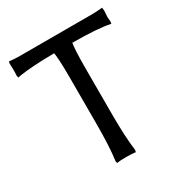

<svg xmlns="http://www.w3.org/2000/svg" viewBox="-158 -776 856 903"><g transform="rotate(-30 270.0 -324.0)"><path d="M219.2 -589.8V-585Q159.7 -585 109.1 -581.5Q58.6 -578.1 38.1 -574.2L17.1 -570.8L15.1 -583Q16.1 -589.8 16.1 -609.9Q16.1 -633.8 15.1 -647.9L17.1 -658.2Q45.4 -654.8 77.1 -654.8H462.9Q494.6 -654.8 522.9 -658.2L524.9 -641.1Q522.9 -616.7 522.9 -610.8Q522.9 -596.7 524.9 -583L522.9 -570.8Q454.1 -585 320.8 -585V-589.8Q313 -562.5 313 -448.2V-200.2Q313 -76.2 323.2 -1L320.8 9.8Q302.7 6.8 270 6.8Q237.3 6.8 219.2 9.8L216.8 -1Q227.1 -72.3 227.1 -200.2V-448.2Q227.1 -562.5 219.2 -589.8Z"/></g></svg>

Font: Linear Smooth Low Contrast
Style: Regular
Weight: 500
Designer: Philipp H. Poll, Flanker
Foundry: Philipp H. Poll, reworked by Flanker
Version: Version 1.010 | FøM Fix